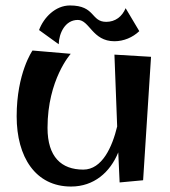

<svg xmlns="http://www.w3.org/2000/svg" viewBox="-20 -659 623 703"><path d="M399 -459 409 -196C391 -121 354 -38 285 -38C205 -38 154 -84 154 -191C154 -368 239 -462 239 -462L99 -474C99 -474 41 -392 41 -233C41 -84 110 24 240 24C324 24 383 -28 413 -101L418 9L504 1L533 -451ZM440 -629C427 -598 402 -579 369 -579C312 -579 330 -639 236 -639C183 -639 140 -595 123 -549L195 -497C196 -537 218 -586 265 -586C308 -586 318 -508 399 -508C433 -508 466 -522 490 -545Z"/></svg>

Font: Original Surfer
Style: Regular
Weight: 400
Designer: Astigmatic (AOETI)
Foundry: Astigmatic (AOETI)
Version: Version 1.001